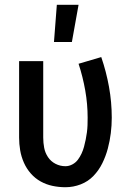

<svg xmlns="http://www.w3.org/2000/svg" viewBox="-20 -776 540 804"><path d="M254 8Q227 8 200.5 2.5Q174 -3 150.5 -16Q127 -29 109 -49.5Q91 -70 80 -95Q69 -120 64.5 -146.5Q60 -173 60 -200V-520H161V-200Q161 -178 165 -157Q169 -136 181 -118Q193 -100 212.5 -90Q232 -80 254 -80Q269 -80 283 -87.5Q297 -95 306 -107Q315 -119 321.5 -133Q328 -147 332 -162Q336 -177 339 -192Q342 -207 344 -222Q346 -237 346.5 -252Q347 -267 347 -283Q347 -340 337 -397Q327 -454 309 -509L404 -537Q425 -476 436.5 -412Q448 -348 448 -283Q448 -251 444 -218.5Q440 -186 431.5 -154Q423 -122 408.5 -92.5Q394 -63 371.5 -39.5Q349 -16 318 -4Q287 8 254 8ZM206 -600 218 -756H309L281 -600Z"/></svg>

Font: Iosevka Term Semibold
Style: Regular
Weight: 600
Monospace: yes
Designer: Belleve Invis
Foundry: Belleve Invis
Version: Version 31.4.0